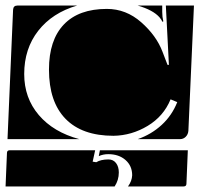

<svg xmlns="http://www.w3.org/2000/svg" viewBox="-27 -510 717 690"><path d="M0 -10 20 -475Q21 -490 35 -490H250Q161 -464 110.5 -399.5Q60 -335 60 -244Q60 -158 112.5 -96.5Q165 -35 258 -10ZM149 -260Q149 -366 202.5 -422Q256 -478 357 -478Q426 -478 480.5 -430Q535 -382 557 -324L575 -277H580L569 -490H670L650 -40Q649 -27 640.5 -18.5Q632 -10 620 -10H468Q517 -27 554 -61Q591 -95 610 -143L586 -153Q561 -92 503.5 -57.5Q446 -23 381 -22Q268 -22 208.5 -83Q149 -144 149 -260ZM468 -490H556V-467Q556 -449 560 -433L556 -432Q554 -439 546 -448Q523 -474 468 -490ZM-7 160 -2 40Q-2 30 8 30H315L306 71L319 73Q335 63 363 63Q380 63 390 76Q400 89 400 110Q400 137 385 160ZM328 51 332 30H648L643 150Q643 160 633 160H433Q447 141 448 120Q448 86 424 65Q400 44 362 44Q344 44 328 51Z"/></svg>

Font: PrimecolorCV1
Style: Medium
Weight: 500
Designer: gluk
Foundry: gluk
Version: Version 0.672